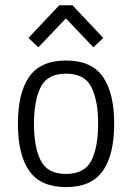

<svg xmlns="http://www.w3.org/2000/svg" viewBox="-20 -724 515 748"><path d="M237.3 4.9Q138.7 4.9 94.2 -57.9Q49.8 -120.6 49.8 -241.7Q49.8 -362.8 94.2 -425.5Q138.7 -488.3 237.3 -488.3Q335.9 -488.3 380.4 -425.5Q424.8 -362.8 424.8 -241.7Q424.8 -120.6 380.4 -57.9Q335.9 4.9 237.3 4.9ZM237.3 -46.4Q309.6 -46.4 335.9 -98.6Q362.3 -150.9 362.3 -241.7Q362.3 -332.5 335.9 -384.8Q309.6 -437 237.3 -437Q165 -437 138.7 -384.8Q112.3 -332.5 112.3 -241.7Q112.3 -150.9 138.7 -98.6Q165 -46.4 237.3 -46.4ZM129.4 -539.6 90.8 -576.2 210.9 -703.6H262.2L382.3 -576.2L343.8 -539.6L236.8 -652.3Z"/></svg>

Font: Anaheim
Style: Regular
Weight: 400
Designer: Vernon Adams
Foundry: Vernon Adams
Version: Version 2.001